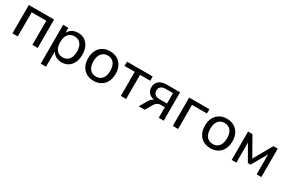

<svg xmlns="http://www.w3.org/2000/svg" viewBox="100 -1585 4227 2854"><g transform="rotate(30 2214.0 -158.0)"><path d="M78 0V-487H511V0H420V-414H169V0Z M667 180V-487H756V-375H746Q762 -430 809 -463Q856 -496 922 -496Q987 -496 1035 -465.5Q1083 -435 1110 -378.5Q1137 -322 1137 -244Q1137 -167 1110.5 -109.5Q1084 -52 1035.5 -21.5Q987 9 922 9Q857 9 810 -24Q763 -57 747 -111H758V180ZM901 -63Q967 -63 1006 -109.5Q1045 -156 1045 -244Q1045 -332 1006 -378Q967 -424 901 -424Q835 -424 796 -378Q757 -332 757 -244Q757 -156 796 -109.5Q835 -63 901 -63Z M1472 9Q1400 9 1347 -22Q1294 -53 1265 -110Q1236 -167 1236 -244Q1236 -321 1265 -377.5Q1294 -434 1347 -465Q1400 -496 1472 -496Q1544 -496 1597 -465Q1650 -434 1679 -377.5Q1708 -321 1708 -244Q1708 -167 1679 -110Q1650 -53 1597 -22Q1544 9 1472 9ZM1472 -63Q1538 -63 1577 -109.5Q1616 -156 1616 -244Q1616 -332 1577 -378Q1538 -424 1472 -424Q1407 -424 1367.5 -378Q1328 -332 1328 -244Q1328 -156 1367.5 -109.5Q1407 -63 1472 -63Z M1938 0V-414H1763V-487H2204V-414H2029V0Z M2246 0 2320 -129Q2339 -162 2368 -183Q2397 -204 2427 -204H2441V-195Q2386 -195 2347 -212Q2308 -229 2287.5 -261.5Q2267 -294 2267 -339Q2267 -407 2312.5 -447Q2358 -487 2448 -487H2674V0H2589V-182H2522Q2484 -182 2457.5 -163Q2431 -144 2415 -115L2349 0ZM2466 -245H2589V-424H2466Q2409 -424 2382 -400.5Q2355 -377 2355 -335Q2355 -293 2382 -269Q2409 -245 2466 -245Z M2830 0V-487H3177V-414H2921V0Z M3477 9Q3405 9 3352 -22Q3299 -53 3270 -110Q3241 -167 3241 -244Q3241 -321 3270 -377.5Q3299 -434 3352 -465Q3405 -496 3477 -496Q3549 -496 3602 -465Q3655 -434 3684 -377.5Q3713 -321 3713 -244Q3713 -167 3684 -110Q3655 -53 3602 -22Q3549 9 3477 9ZM3477 -63Q3543 -63 3582 -109.5Q3621 -156 3621 -244Q3621 -332 3582 -378Q3543 -424 3477 -424Q3412 -424 3372.5 -378Q3333 -332 3333 -244Q3333 -156 3372.5 -109.5Q3412 -63 3477 -63Z M3841 0V-487H3916L4096 -170L4275 -487H4350V0H4269V-382H4292L4118 -79H4073L3899 -382H3921V0Z"/></g></svg>

Font: Nunito Sans 12pt Medium
Style: Regular
Weight: 500
Designer: Vernon Adams
Foundry: Vernon Adams
Version: Version 3.101;gftools[0.9.27]